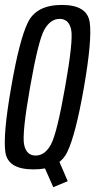

<svg xmlns="http://www.w3.org/2000/svg" viewBox="-20 -700 395 798"><path d="M201.5 78 167 0Q145 4 118.5 4Q12.5 4 2.2 -68.2Q-8 -140.5 26.5 -337.5Q60.5 -534.5 96 -607Q131.5 -679.5 237.2 -679.5Q343 -679.5 353 -606.5Q363 -533.5 329 -337.5Q294.5 -140 259.5 -68Q247.5 -43 227 -27L261.5 53ZM128 -53.5Q166.5 -53.5 191.5 -99Q216.5 -144.5 250.5 -337.5Q285 -531.5 275.8 -576.5Q266.5 -621.5 228 -621.5Q189.5 -621.5 164.2 -576.5Q139 -531.5 105 -337.5Q71 -144.5 80.2 -99Q89.5 -53.5 128 -53.5Z"/></svg>

Font: Anybody Condensed Regular
Style: Italic
Weight: 400
Width: 3
Italic angle: -10°
Designer: Tyler Finck
Foundry: Etcetera Type Company
Version: Version 1.010; ttfautohint (v1.8.3) -l 8 -r 50 -G 200 -x 14 